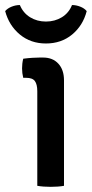

<svg xmlns="http://www.w3.org/2000/svg" viewBox="-53 -720 356 744"><path d="M195 0Q184.5 2 171 3Q157.5 4 143.5 4Q129.5 4 116 3Q102.5 2 91.5 0V-366.5Q91.5 -393 82.2 -405.8Q73 -418.5 48 -418.5H37Q32.5 -436.5 32.5 -455Q32.5 -464 33.5 -473.2Q34.5 -482.5 37 -492.5Q56 -495 72.8 -496Q89.5 -497 100.5 -497H114Q151.5 -497 173.2 -473.2Q195 -449.5 195 -408.5ZM283 -677Q268.5 -621 226.5 -586.2Q184.5 -551.5 125 -551.5Q66 -551.5 24 -586.2Q-18 -621 -33 -677Q-23.5 -688 -7.8 -694.2Q8 -700.5 24 -700.5Q36.5 -670 63.5 -653.2Q90.5 -636.5 125 -636.5Q159.5 -636.5 186.8 -653.2Q214 -670 226 -700.5Q242 -700.5 258 -694.2Q274 -688 283 -677Z"/></svg>

Font: Signika
Style: Regular
Weight: 400
Designer: Anna Giedry
Foundry: Anna Giedry
Version: Version 2.001